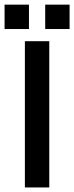

<svg xmlns="http://www.w3.org/2000/svg" viewBox="-38 -824 326 844"><path d="M-17.9 -803.6H89.3V-696.4H-17.9ZM160.7 -803.6H267.9V-696.4H160.7ZM71.4 -642.9H178.6V0H71.4Z"/></svg>

Font: Aire Exterior
Style: Regular
Weight: 400
Width: 4
Designer: Jayvee Enaguas (HarvettFox96)
Version: 20190503.02